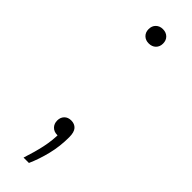

<svg xmlns="http://www.w3.org/2000/svg" viewBox="-243 -551 707 707"><g transform="rotate(45 111.0 -197.0)"><path d="M82 152Q96.5 108 104.8 69.8Q113 31.5 113 -7L118 5.5H110.5Q94 5.5 83.5 -5Q73 -15.5 73 -32.5Q73 -48.5 83 -58.8Q93 -69 109.5 -69Q127.5 -69 137.8 -57.5Q148 -46 148 -20Q148 28 137.2 71.5Q126.5 115 110 152ZM110.5 -471Q94 -471 83.5 -481.2Q73 -491.5 73 -508Q73 -525 83.5 -535.2Q94 -545.5 110.5 -545.5Q127.5 -545.5 138 -535.2Q148.5 -525 148.5 -508Q148.5 -491.5 138 -481.2Q127.5 -471 110.5 -471Z"/></g></svg>

Font: Encode Sans SC SemiExpanded ExtraLight
Style: Regular
Weight: 250
Width: 6
Designer: Multiple Designers
Foundry: Impallari Type
Version: Version 3.002